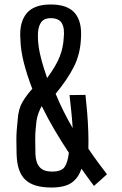

<svg xmlns="http://www.w3.org/2000/svg" viewBox="-20 -828 546 856"><path d="M209 8Q129 8 92.5 -27Q56 -62 54 -141Q53 -179 53 -203Q53 -227 54.5 -247Q56 -267 59 -296Q62 -343 81 -374.5Q100 -406 124 -432Q101 -491 86.5 -547.5Q72 -604 71 -653Q65 -726 97.5 -767Q130 -808 206 -808Q281 -808 313.5 -770Q346 -732 341 -658Q338 -587 309.5 -530.5Q281 -474 228 -410Q244 -371 263.5 -332Q283 -293 304 -257Q302 -291 298 -329.5Q294 -368 290 -404L361 -405Q365 -370 368.5 -328Q372 -286 373.5 -243.5Q375 -201 374 -165Q397 -131 418.5 -102Q440 -73 457 -51L399 1Q386 -16 372 -35.5Q358 -55 343 -76Q330 -35 299.5 -13.5Q269 8 209 8ZM190 -480Q230 -534 246 -575Q262 -616 264 -658Q269 -701 256 -724Q243 -747 206 -747Q174 -747 161 -725Q148 -703 149 -666Q149 -626 160.5 -578.5Q172 -531 190 -480ZM212 -63Q254 -63 268 -83.5Q282 -104 287 -147Q255 -195 224 -247.5Q193 -300 166 -355Q158 -341 152 -325Q146 -309 143 -291Q141 -272 139 -252.5Q137 -233 137 -206.5Q137 -180 138 -139Q140 -101 157.5 -82Q175 -63 212 -63Z"/></svg>

Font: Big Shoulders Display SemiBold
Style: Regular
Weight: 600
Designer: Patric King
Foundry: XO Type Co
Version: Version 1.000; ttfautohint (v1.8.2)